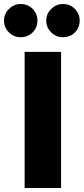

<svg xmlns="http://www.w3.org/2000/svg" viewBox="-53 -939 418 959"><path d="M50 -919Q86 -919 110 -894.5Q134 -870 134 -836Q134 -801 110 -777Q86 -753 50 -753Q17 -753 -8 -777Q-33 -801 -33 -836Q-33 -870 -8 -894.5Q17 -919 50 -919ZM261 -919Q297 -919 321 -894.5Q345 -870 345 -836Q345 -801 321 -777Q297 -753 261 -753Q228 -753 203 -777Q178 -801 178 -836Q178 -870 203 -894.5Q228 -919 261 -919ZM70 0V-680H252V0Z"/></svg>

Font: Palanquin Dark
Style: Bold
Weight: 700
Designer: Pria Ravichandran
Version: Version 1.000